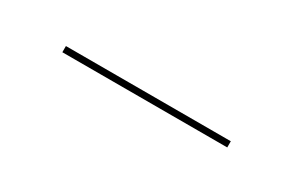

<svg xmlns="http://www.w3.org/2000/svg" viewBox="-5 -397 371 242"><g transform="rotate(30 180.0 -275.5)"><path d="M60 -279.5V-270.5H300V-279.5Z"/></g></svg>

Font: Bodoni* 24pt Medium
Style: Regular
Weight: 500
Version: Version 2.3